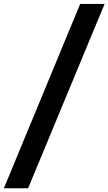

<svg xmlns="http://www.w3.org/2000/svg" viewBox="-69 -832 563 998"><path d="M347.7 -811.5H474.6L77.1 146.5H-48.8Z"/></svg>

Font: Reddit Sans Vanilla ExtraBold
Style: Regular
Weight: 800
Designer: Stephen Hutchings
Foundry: Reddit
Version: Version 1.013